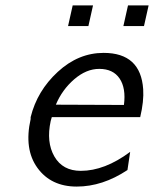

<svg xmlns="http://www.w3.org/2000/svg" viewBox="-20 -679 568 708"><path d="M231 -583 248 -659H323L306 -583ZM435 -583 452 -659H528L511 -583ZM93 -240V-247Q117 -344 193 -414Q269 -484 362 -484Q499 -484 508 -350Q511 -306 497 -247H171Q170 -245 169 -240Q168 -235 167 -233Q150 -155 180.5 -102Q211 -49 278 -49Q366 -49 460 -119L450 -52Q358 9 263 9Q168 9 118 -60Q68 -129 93 -240ZM186 -293 437 -292Q445 -354 421 -389.5Q397 -425 346 -425Q298 -425 253.5 -386.5Q209 -348 186 -293Z"/></svg>

Font: Coval
Style: Light Italic
Weight: 300
Foundry: Context Ltd
Version: Version 001.000